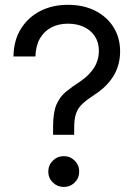

<svg xmlns="http://www.w3.org/2000/svg" viewBox="-20 -758 558 786"><path d="M197.3 -206.1V-238.8Q197.3 -298.3 211.4 -330.6Q225.6 -362.8 250.7 -383.1Q275.9 -403.3 309.6 -425.3Q346.7 -450.7 365.7 -481.7Q384.8 -512.7 384.8 -549.3Q384.8 -584 368.7 -608.9Q352.5 -633.8 324 -647.5Q295.4 -661.1 257.8 -661.1Q220.2 -661.1 190.4 -645.8Q160.6 -630.4 143.6 -600.8Q126.5 -571.3 125 -526.9H35.2Q36.1 -592.3 65.2 -639.4Q94.2 -686.5 144 -712.4Q193.8 -738.3 257.8 -738.3Q321.8 -738.3 369.9 -713.9Q418 -689.5 444.8 -646.5Q471.7 -603.5 471.7 -547.9Q471.7 -492.2 445.3 -448.2Q418.9 -404.3 369.6 -372.1Q337.4 -351.1 318.6 -334Q299.8 -316.9 291.7 -294.4Q283.7 -272 283.7 -234.4V-206.1ZM241.2 7.3Q214.8 7.3 196.3 -11Q177.7 -29.3 177.7 -55.7Q177.7 -82 196.3 -100.3Q214.8 -118.7 241.2 -118.7Q267.6 -118.7 285.9 -100.3Q304.2 -82 304.2 -55.7Q304.2 -29.3 285.9 -11Q267.6 7.3 241.2 7.3Z"/></svg>

Font: Inter 24pt
Style: Regular
Weight: 400
Designer: Rasmus Andersson
Foundry: rsms
Version: Version 4.001;git-66647c0bb